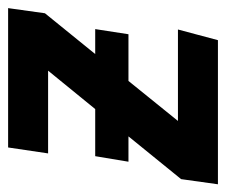

<svg xmlns="http://www.w3.org/2000/svg" viewBox="-88 -508 570 485"><g transform="rotate(-90 197.5 -265.0)"><path d="M407 -437 304 -310H367L354 -226H236L135 -101H366L339 0H-25L-12 -93L96 -226H32L46 -310H165L262 -429H53L68 -530H420Z"/></g></svg>

Font: Fira Sans Condensed SemiBold
Style: Italic
Weight: 600
Width: 3
Italic angle: -8°
Designer: bBox Type GmbH & Carrois Corporate GbR & Edenspiekermann AG
Foundry: bBox Type GmbH & Carrois Corporate GbR & Edenspiekermann AG
Version: Version 4.301